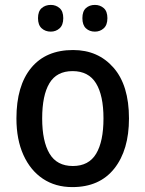

<svg xmlns="http://www.w3.org/2000/svg" viewBox="-20 -819 593 783"><path d="M506 -336Q506 -207 446 -131.5Q386 -56 275 -56Q206 -56 155 -90Q104 -124 75.5 -187Q47 -250 47 -336Q47 -469 107 -542Q167 -615 278 -615Q380 -615 443 -543Q506 -471 506 -336ZM152 -336Q152 -243 182 -192.5Q212 -142 277 -142Q342 -142 372 -192Q402 -242 402 -336Q402 -430 371.5 -479.5Q341 -529 276 -529Q211 -529 181.5 -479.5Q152 -430 152 -336ZM135 -745Q135 -773 150 -786Q165 -799 187 -799Q208 -799 223 -786Q238 -773 238 -745Q238 -717 223 -703.5Q208 -690 187 -690Q165 -690 150 -703.5Q135 -717 135 -745ZM316 -745Q316 -773 330.5 -786Q345 -799 367 -799Q388 -799 403 -786Q418 -773 418 -745Q418 -717 403 -703.5Q388 -690 367 -690Q345 -690 330.5 -703.5Q316 -717 316 -745Z"/></svg>

Font: Noto Sans Malayalam UI SemiCondensed Medium
Style: Regular
Weight: 500
Width: 4
Designer: Jelle Bosma - Monotype Design Team
Foundry: Monotype Imaging Inc.
Version: Version 2.104; ttfautohint (v1.8.4.7-5d5b)